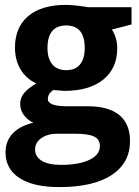

<svg xmlns="http://www.w3.org/2000/svg" viewBox="-20 -538 566 782"><path d="M148.6 24.3Q122.9 42.5 122.9 71.5Q122.9 100.6 150.4 117Q178 133.5 227.5 133.5Q301.8 133.5 344.3 113Q386.8 92.5 386.8 57.1Q386.8 28.8 362.5 17.7Q338.2 6.6 284.1 6.6H212.3Q174.9 6.6 148.6 24.3ZM515.7 -508.6V-438.3L435.8 -417.6Q457.5 -383.7 457.5 -341.3Q457.5 -259.9 400.7 -213.9Q343.8 -167.8 242.2 -167.8L196.7 -171.4Q174.9 -155.7 174.9 -135Q174.9 -105.2 251.8 -105.2H338.2Q422.1 -105.2 465.9 -69.3Q509.6 -33.4 509.6 36.4Q509.6 125.4 435 174.7Q360.5 224 221.4 224Q115.8 224 59.2 187.1Q2.5 150.2 2.5 82.9Q2.5 36.9 31.3 6.1Q60.2 -24.8 115.8 -38.4Q93.5 -48 77.9 -68.5Q62.2 -89 62.2 -114.3Q62.2 -139.5 78.1 -159Q94 -178.5 127.9 -198.2Q87.5 -216.4 64.2 -254.6Q41 -292.7 41 -343.8Q41 -427.2 95.3 -472.7Q149.6 -518.2 249.7 -518.2Q269 -518.2 301.1 -514.2Q333.2 -510.1 338.2 -508.6ZM249.7 -434.3Q173.4 -434.3 173.4 -342.3Q173.4 -299.8 192.9 -276Q212.3 -252.3 250 -252.3Q287.7 -252.3 306.4 -276Q325.1 -299.8 325.1 -342.3Q325.1 -434.3 249.7 -434.3Z"/></svg>

Font: Khula
Style: Bold
Weight: 700
Designer: Erin McLaughlin, Steve Matteson
Version: Version 1.000;PS 1.0;hotconv 1.0.72;makeotf.lib2.5.5900; ttf